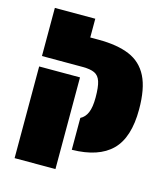

<svg xmlns="http://www.w3.org/2000/svg" viewBox="-108 -806 776 890"><g transform="rotate(15 279.5 -360.5)"><path d="M291 -106V-259Q313 -270 324 -296Q335 -322 335 -368Q335 -419 326.5 -445Q318 -471 297.5 -480.5Q277 -490 240 -490H45V-721H239V-631H279Q369 -631 427.5 -606.5Q486 -582 515 -524.5Q544 -467 544 -367Q544 -232 481.5 -170Q419 -108 291 -106ZM45 0V-440H241V0Z"/></g></svg>

Font: Protest Guerrilla
Style: Regular
Weight: 400
Designer: Octavio Pardo
Foundry: Ashler Design
Version: Version 2.005; ttfautohint (v1.8.4.7-5d5b)